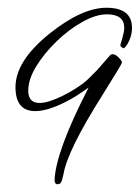

<svg xmlns="http://www.w3.org/2000/svg" viewBox="-20 -425 361 496"><path d="M129 51Q121 51 121 40Q124 -34 209 -199Q194 -188 177.5 -177.5Q161 -167 144 -159Q101 -138 71 -138Q20 -138 20 -200Q20 -233 41.5 -267.5Q63 -302 109 -339Q192 -405 255 -405Q321 -405 321 -353Q321 -336 313.5 -319.5Q306 -303 299 -300L295 -303V-301L294 -304Q291 -304 291 -309L296 -326Q301 -344 301 -353Q301 -388 256 -388Q228 -388 193 -368.5Q158 -349 126 -318Q94 -287 73.5 -253.5Q53 -220 53 -191Q53 -159 82 -159Q104 -159 141 -177Q157 -185 170 -193Q183 -201 194 -209Q202 -215 211 -224Q220 -233 231 -244L265 -283Q269 -285 271 -285Q278 -285 286.5 -276.5Q295 -268 295 -263Q295 -260 245 -180Q154 -36 144 25L140 41Q137 51 129 51Z"/></svg>

Font: Passions Conflict
Style: Regular
Weight: 400
Designer: Robert E. Leuschke
Foundry: Robert E. Leuschke
Version: Version 1.010; ttfautohint (v1.8.3)